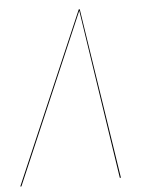

<svg xmlns="http://www.w3.org/2000/svg" viewBox="-52 -721 572 762"><g transform="rotate(-5 233.5 -340.0)"><path d="M294.4 -680.2 398.9 0H394.5L292 -674.8L2.4 0H-2L290.5 -680.2Z"/></g></svg>

Font: Fira Sans Compressed Four
Style: Italic
Weight: 100
Width: 3
Italic angle: -8°
Designer: Carrois Corporate & Edenspiekermann AG
Foundry: Carrois Corporate GbR & Edenspiekermann AG
Version: Version 4.203;PS 004.203;hotconv 1.0.88;makeotf.lib2.5.64775